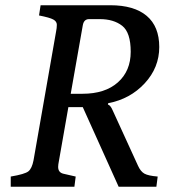

<svg xmlns="http://www.w3.org/2000/svg" viewBox="-20 -713 652 733"><path d="M577 0H433L296 -304H241L205 -99Q202 -84 202 -76Q202 -55 221 -50L269 -39L264 0H21V-39Q75 -48 88.5 -59Q102 -70 108 -101L194 -592Q197 -606 197 -618.5Q197 -631 183.5 -638.5Q170 -646 129 -654L135 -693H401Q492 -693 540 -652.5Q588 -612 588 -533.5Q588 -455 532.5 -395Q477 -335 393 -319L392 -314Q402 -311 410 -292L507 -80Q517 -58 531.5 -50Q546 -42 582 -39ZM250 -355H295Q381 -355 430 -398.5Q479 -442 479 -515.5Q479 -589 446.5 -614.5Q414 -640 361 -640H320Q300 -640 296 -616Z"/></svg>

Font: Poly
Style: Italic
Weight: 400
Italic angle: -10°
Designer: Nicolas Silva
Foundry: Jose Nicolas Silva Schwarzenberg
Version: Version 1.003